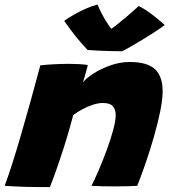

<svg xmlns="http://www.w3.org/2000/svg" viewBox="-39 -796 727 824"><path d="M175 7Q156 7 128.2 6.8Q100.5 6.5 72 6Q50 5 20.5 3.8Q-9 2.5 -19 1.5Q-3.5 -40 14.2 -95.5Q32 -151 51.2 -217.5Q70.5 -284 91.5 -359.2Q112.5 -434.5 134 -515.5Q158.5 -518.5 191.5 -520.2Q224.5 -522 256.5 -522Q280 -522 301.2 -520.8Q322.5 -519.5 338 -517Q337 -513 333.5 -499.8Q330 -486.5 325.5 -470.8Q321 -455 317 -442.5Q331 -460.5 363 -481Q395 -501.5 436 -515.8Q477 -530 517.5 -530Q593.5 -530 626.2 -499Q659 -468 659 -405Q659 -369.5 648.8 -319Q638.5 -268.5 622.2 -211.5Q606 -154.5 587 -99Q568 -43.5 550 1.5Q537 2.5 510.5 3.2Q484 4 454.5 4Q422.5 4 394 3.2Q365.5 2.5 353.5 1.5Q366 -22.5 383.5 -63Q401 -103.5 418 -149.2Q435 -195 446.2 -236Q457.5 -277 457.5 -302Q457.5 -326.5 445.2 -340.2Q433 -354 402.5 -354Q383 -354 360.5 -346.8Q338 -339.5 316 -327.8Q294 -316 275.5 -302.5Q255.5 -227 236.5 -167.8Q217.5 -108.5 202 -65Q186.5 -21.5 175 7ZM556 -770Q570 -764 588 -752Q606 -740 623.2 -726.5Q640.5 -713 652.8 -702.2Q665 -691.5 668 -688.5Q650 -675 624.2 -658.2Q598.5 -641.5 571.2 -625Q544 -608.5 520.8 -595.2Q497.5 -582 484.5 -576Q464 -576 435.5 -576.8Q407 -577.5 380.2 -578.8Q353.5 -580 337 -581.5Q311.5 -608 287.2 -638.2Q263 -668.5 236.5 -706.5Q252 -718 276.8 -732.2Q301.5 -746.5 329.2 -758.8Q357 -771 379.5 -776.5Q387 -758 395.8 -741Q404.5 -724 413.2 -709.5Q422 -695 429.5 -684.5Q437 -674 442.5 -668.5H434Q439 -671.5 457.8 -686.2Q476.5 -701 502.8 -723Q529 -745 556 -770Z"/></svg>

Font: Grandstander Thin Black
Style: Italic
Weight: 900
Italic angle: -15°
Version: Version 1.200